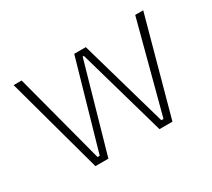

<svg xmlns="http://www.w3.org/2000/svg" viewBox="-100 -663 930 841"><g transform="rotate(-30 365.0 -243.0)"><path d="M170.5 0 37.5 -486.5H78L198.5 -30H209.5L336 -472.5H394.5L521 -30H532L652.5 -486.5H693L560 0H494.5L389.5 -368.5L368 -443.5H362L340.5 -368L236 0Z"/></g></svg>

Font: Anek Bangla
Style: Extra-light
Weight: 200
Designer: Sulekha Rajkumar (Bangla), Yesha Goshar (Latin)
Foundry: Ek Type
Version: Version 1.002;March 21, 2022;FontCreator 13.0.0.2683 64-bit